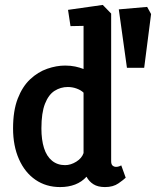

<svg xmlns="http://www.w3.org/2000/svg" viewBox="-20 -755 656 779"><path d="M495 -480 462 -717 577 -727 593 -698 565 -480ZM224 4Q167 4 124 -25.5Q81 -55 57 -109Q33 -163 33 -234Q33 -306 52 -355Q71 -404 102.5 -433.5Q134 -463 171.5 -476Q209 -489 244 -489Q267 -489 285.5 -485Q304 -481 319 -475V-650L266 -649L256 -715L397 -735L431 -700V-101Q431 -88 437 -83Q443 -78 451 -78Q458 -78 464.5 -80.5Q471 -83 472 -84L490 -34Q482 -26 460.5 -11Q439 4 406 4Q377 4 359 -7.5Q341 -19 331 -38Q312 -17 285 -6.5Q258 4 224 4ZM244 -85Q267 -85 289.5 -99Q312 -113 319 -134V-379Q309 -389 291.5 -395.5Q274 -402 255 -402Q226 -402 201.5 -386.5Q177 -371 162.5 -334Q148 -297 148 -234Q148 -188 158.5 -154.5Q169 -121 191 -103Q213 -85 244 -85Z"/></svg>

Font: Kreon SemiBold
Style: Regular
Weight: 600
Designer: Julia Petretta
Foundry: Julia Petretta and Eli Heuer
Version: Version 2.002